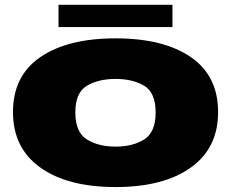

<svg xmlns="http://www.w3.org/2000/svg" viewBox="-20 -752 944 776"><path d="M447 4Q641 4 751.2 -74.8Q861.5 -153.5 861.5 -299Q861.5 -445.5 751.2 -521.2Q641 -597 447 -597Q253.5 -597 143 -521.2Q32.5 -445.5 32.5 -299Q32.5 -153.5 143 -74.8Q253.5 4 447 4ZM447 -159.5Q377.5 -159.5 331 -188.5Q284.5 -217.5 284.5 -297.5Q284.5 -377.5 331 -405.2Q377.5 -433 447 -433Q517 -433 563 -405.2Q609 -377.5 609 -297.5Q609 -217.5 563 -188.5Q517 -159.5 447 -159.5ZM216.5 -642.5H677V-732.5H216.5Z"/></svg>

Font: Anybody Expanded Black
Style: Regular
Weight: 900
Width: 7
Designer: Tyler Finck
Foundry: Etcetera Type Company
Version: Version 1.113;gftools[0.9.25]